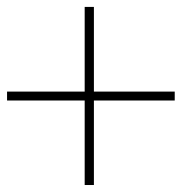

<svg xmlns="http://www.w3.org/2000/svg" viewBox="-20 -609 528 558"><path d="M487.8 -316.9H0.5V-342.8H487.8ZM252.9 -71.3H226.1V-588.9H252.9Z"/></svg>

Font: Heebo Thin
Style: Regular
Weight: 250
Designer: Oded Ezer
Foundry: Ezer Type House
Version: Version 3.100